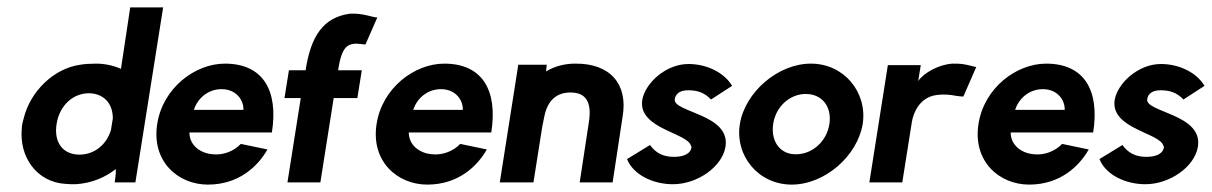

<svg xmlns="http://www.w3.org/2000/svg" viewBox="-20 -493 3276 519"><path d="M39 -147C31 -68 80 -1 156 4C166 5 176 5 185 5C229 2 265 -14 293 -36C294 -28 291 -5 290 0H346L421 -473H332L307 -307C286 -316 263 -321 240 -321C224 -321 208 -320 197 -318C125 -308 62 -246 44 -173C42 -164 39 -156 39 -147ZM133 -158C141 -208 177 -241 221 -241C260 -240 285 -214 285 -173L280 -142C268 -101 234 -75 195 -75C150 -75 125 -108 133 -158Z M405 -158C389 -57 461 6 542 6C627 6 678 -45 703 -89L631 -104C612 -84 583 -73 555 -76C519 -79 492 -102 492 -135H715C733 -250 690 -321 588 -321C507 -321 420 -255 405 -158ZM504 -196C514 -227 542 -252 579 -252C618 -252 639 -223 638 -196Z M749 -228H793L757 0H846L882 -228H946L958 -303H894C900 -342 908 -370 933 -374C947 -377 961 -372 968 -373L1000 -446C988 -445 963 -458 926 -456C852 -446 820 -393 806 -303H761Z M998 -158C982 -57 1054 6 1135 6C1220 6 1271 -45 1296 -89L1224 -104C1205 -84 1176 -73 1148 -76C1112 -79 1085 -102 1085 -135H1308C1326 -250 1283 -321 1181 -321C1100 -321 1013 -255 998 -158ZM1097 -196C1107 -227 1135 -252 1172 -252C1211 -252 1232 -223 1231 -196Z M1331 0H1422L1446 -152C1448 -162 1450 -172 1452 -181C1461 -222 1485 -243 1522 -243C1564 -243 1580 -217 1572 -164L1547 0H1636L1663 -178C1678 -266 1629 -322 1535 -321C1504 -321 1478 -313 1456 -300L1458 -318H1381Z M1675 -63C1692 -20 1746 5 1799 5C1865 5 1932 -42 1941 -96C1956 -185 1798 -189 1804 -225C1806 -238 1816 -249 1840 -249C1865 -249 1884 -243 1902 -224L1959 -261C1936 -299 1888 -320 1841 -320C1779 -320 1723 -267 1716 -222C1705 -144 1841 -134 1848 -98C1850 -97 1849 -96 1849 -94C1847 -80 1832 -69 1802 -69C1773 -69 1753 -79 1737 -101Z M1980 -158C1966 -72 2030 6 2120 6C2210 6 2298 -72 2312 -158C2325 -243 2262 -321 2172 -321C2083 -321 1994 -244 1980 -158ZM2070 -158C2077 -205 2115 -239 2158 -239C2202 -239 2229 -205 2222 -158C2215 -111 2176 -76 2132 -76C2089 -75 2063 -111 2070 -158Z M2330 0H2419L2445 -164C2449 -188 2466 -230 2511 -236C2531 -239 2549 -237 2564 -234C2572 -233 2578 -232 2584 -232L2619 -312C2613 -312 2602 -317 2581 -320C2573 -321 2565 -321 2555 -321C2518 -319 2477 -296 2462 -274L2469 -317H2380Z M2625 -158C2609 -57 2681 6 2762 6C2847 6 2898 -45 2923 -89L2851 -104C2832 -84 2803 -73 2775 -76C2739 -79 2712 -102 2712 -135H2935C2953 -250 2910 -321 2808 -321C2727 -321 2640 -255 2625 -158ZM2724 -196C2734 -227 2762 -252 2799 -252C2838 -252 2859 -223 2858 -196Z M2952 -63C2969 -20 3023 5 3076 5C3142 5 3209 -42 3218 -96C3233 -185 3075 -189 3081 -225C3083 -238 3093 -249 3117 -249C3142 -249 3161 -243 3179 -224L3236 -261C3213 -299 3165 -320 3118 -320C3056 -320 3000 -267 2993 -222C2982 -144 3118 -134 3125 -98C3127 -97 3126 -96 3126 -94C3124 -80 3109 -69 3079 -69C3050 -69 3030 -79 3014 -101Z"/></svg>

Font: Rabbid Highway Sign II Hop
Style: Obl
Weight: 400
Foundry: Cannot Into Space Fonts
Version: Version 0.277